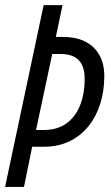

<svg xmlns="http://www.w3.org/2000/svg" viewBox="-20 -734 435 754"><path d="M0 0 151.4 -713.9H225.6L199.2 -588.9H226.6Q279.8 -588.9 315.9 -570.1Q352.1 -551.3 370.8 -516.8Q389.6 -482.4 389.6 -435.1Q389.6 -376.5 373.5 -325.9Q357.4 -275.4 326.7 -237.5Q295.9 -199.7 252 -178.7Q208 -157.7 152.3 -157.7H106.4L74.2 0ZM121.6 -223.6H152.3Q205.1 -223.6 240.7 -249.3Q276.4 -274.9 294.4 -320.3Q312.5 -365.7 312.5 -424.8Q312.5 -473.1 289.3 -497.6Q266.1 -522 216.8 -522H185.1Z"/></svg>

Font: Open Sans Condensed
Style: Italic
Weight: 400
Width: 3
Italic angle: -12°
Designer: Monotype Design Team
Foundry: Monotype Imaging Inc.
Version: Version 3.000